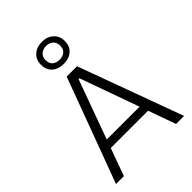

<svg xmlns="http://www.w3.org/2000/svg" viewBox="-276 -1109 1235 1235"><g transform="rotate(-45 341.0 -492.0)"><path d="M31.5 0Q53 -57.5 76.5 -121Q100 -184.5 121.5 -242L212 -486.5Q236.5 -552 256.2 -605.5Q276 -659 296 -713H390Q410 -658 429.5 -605Q449 -552 473 -486L563 -240.5Q584.5 -181.5 607.5 -119.2Q630.5 -57 651 0H578Q561.5 -45.5 544.5 -93.5Q527.5 -141.5 511 -187.5H171.5Q154.5 -141 137.2 -93.2Q120 -45.5 103.5 0ZM199 -263.5Q196 -254.5 192 -244.5H490.5Q488 -252.5 485 -260L346.5 -647H338.5ZM340.5 -783.5Q293 -783.5 262.8 -809.8Q232.5 -836 232.5 -884Q232.5 -929 262.8 -956.5Q293 -984 341.5 -984Q389 -984 419.2 -956.2Q449.5 -928.5 449.5 -884Q449.5 -836 419.2 -809.8Q389 -783.5 340.5 -783.5ZM340.5 -821.5Q369.5 -821.5 388.5 -837Q407.5 -852.5 407.5 -884Q407.5 -912.5 388.8 -929.2Q370 -946 341.5 -946Q312.5 -946 293.5 -929.2Q274.5 -912.5 274.5 -884Q274.5 -852.5 293.2 -837Q312 -821.5 340.5 -821.5Z"/></g></svg>

Font: Commissioner Light
Style: Regular
Weight: 300
Designer: Kostas Bartsokas
Foundry: Kostas Bartsokas
Version: Version 1.000; ttfautohint (v1.8.3)